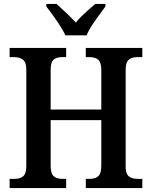

<svg xmlns="http://www.w3.org/2000/svg" viewBox="-20 -958 773 978"><path d="M29 -47H55Q84 -47 99 -61Q114 -75 114 -113V-603Q114 -640 97.5 -653.5Q81 -667 52 -667H29V-714H317V-667H296Q267 -667 252.5 -653.5Q238 -640 238 -602V-400H496V-601Q496 -639 481 -653Q466 -667 437 -667H417V-714H705V-667H679Q650 -667 635 -653Q620 -639 620 -601V-110Q620 -74 635.5 -60.5Q651 -47 679 -47H705V0H417V-47H437Q466 -47 481 -61Q496 -75 496 -114V-346H238V-113Q238 -75 253 -61Q268 -47 296 -47H317V0H29ZM216 -925V-938H268Q341 -872 366 -843Q389 -871 424 -902Q459 -933 465 -938H517V-925Q477 -871 455 -839Q433 -807 421 -778H313Q292 -826 216 -925Z"/></svg>

Font: Noto Serif NarrowSemiBold
Style: Regular
Weight: 600
Width: 4
Designer: Monotype Design Team
Foundry: Monotype Imaging Inc.
Version: Version 1.001